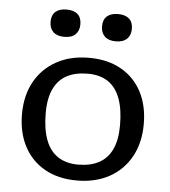

<svg xmlns="http://www.w3.org/2000/svg" viewBox="-51 -739 704 795"><g transform="rotate(5 301.0 -341.0)"><path d="M297 -56Q348 -56 383.5 -75Q419 -94 437.5 -133.2Q456 -172.5 456 -233.5Q456 -300 439.2 -344.8Q422.5 -389.5 389 -412Q355.5 -434.5 304.5 -434.5Q253.5 -434.5 218 -415.8Q182.5 -397 163.8 -357.8Q145 -318.5 145 -257.5Q145 -191 161.8 -146.2Q178.5 -101.5 212.5 -78.8Q246.5 -56 297 -56ZM297 10Q220 10 164 -21.5Q108 -53 77.8 -110.2Q47.5 -167.5 47.5 -244Q47.5 -321.5 79.2 -379Q111 -436.5 168.8 -468.5Q226.5 -500.5 304.5 -500.5Q381.5 -500.5 437.5 -469Q493.5 -437.5 523.5 -380.5Q553.5 -323.5 553.5 -246.5Q553.5 -169.5 522 -111.8Q490.5 -54 432.8 -22Q375 10 297 10ZM194 -578Q164 -578 148 -593.2Q132 -608.5 132 -635.5Q132 -663 148 -677.2Q164 -691.5 194 -691.5Q224.5 -691.5 240.2 -677.2Q256 -663 256 -635.5Q256 -608.5 240.2 -593.2Q224.5 -578 194 -578ZM408 -578Q378 -578 362 -593.2Q346 -608.5 346 -635.5Q346 -663 362 -677.2Q378 -691.5 408 -691.5Q438 -691.5 454 -677.2Q470 -663 470 -635.5Q470 -608.5 454 -593.2Q438 -578 408 -578Z"/></g></svg>

Font: Newsreader 9pt
Style: Regular
Weight: 400
Designer: Hugues Gentile
Foundry: Production Type
Version: Version 1.003